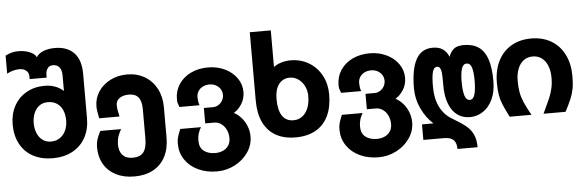

<svg xmlns="http://www.w3.org/2000/svg" viewBox="-58 -1003 4316 1420"><g transform="rotate(-5 2100.0 -293.0)"><path d="M25 -263Q25 -340 57.8 -400Q90.5 -460 149.5 -493.8Q208.5 -527.5 284.5 -527.5Q368 -527.5 424.5 -477V-593.5Q424.5 -632 407.2 -653Q390 -674 361 -674Q332 -674 319 -654.2Q306 -634.5 306 -607.5V-586.5H179.5V-609.5Q179.5 -623 172.2 -636Q165 -649 149.2 -657.5Q133.5 -666 109.5 -666Q63 -666 17.5 -641V-775Q64 -799.5 112.5 -799.5Q161.5 -799.5 198 -784Q234.5 -768.5 247 -743Q260.5 -768.5 297.8 -784Q335 -799.5 384.5 -799.5Q475.5 -799.5 526.2 -747.2Q577 -695 577 -591V-263Q577 -179.5 542.8 -117.5Q508.5 -55.5 445.8 -22Q383 11.5 299.5 11.5Q216 11.5 154 -22Q92 -55.5 58.5 -117.5Q25 -179.5 25 -263ZM422 -258.5Q422 -302.5 407.5 -335.5Q393 -368.5 365 -386.8Q337 -405 298.5 -405Q260.5 -405 234 -385Q207.5 -365 194.2 -331.8Q181 -298.5 181 -258.5Q181 -218 194.8 -184.8Q208.5 -151.5 234.8 -132Q261 -112.5 297.5 -112.5Q336 -112.5 364.2 -132.2Q392.5 -152 407.2 -185.2Q422 -218.5 422 -258.5Z M632 -41Q632 -71 640 -97.2Q648 -123.5 666.5 -159H821Q802 -125.5 795 -101Q788 -76.5 788 -49Q788 3.5 814 31.5Q840 59.5 889 59.5Q943.5 59.5 968.8 27.5Q994 -4.5 994 -75.5V-290.5Q994 -351.5 971 -380Q948 -408.5 900 -408.5Q858 -408.5 831.2 -390Q804.5 -371.5 804.5 -340Q804.5 -321 807.2 -304.2Q810 -287.5 817.5 -253H666.5Q659.5 -288.5 656.8 -307Q654 -325.5 654 -342.5Q654 -402.5 686.5 -451.8Q719 -501 775.2 -529.5Q831.5 -558 900 -558Q973.5 -558 1030.2 -524.5Q1087 -491 1118.8 -430.8Q1150.5 -370.5 1150.5 -293.5V-68Q1150.5 14.5 1119.2 74.5Q1088 134.5 1029 166.5Q970 198.5 889 198.5Q811.5 198.5 753.2 169Q695 139.5 663.5 85.2Q632 31 632 -41Z M1229.5 -14Q1229.5 -42 1235 -62.2Q1240.5 -82.5 1257 -122H1411Q1383 -78 1383 -24Q1383 27.5 1415.5 52.8Q1448 78 1500 78Q1530.5 78 1556.2 67Q1582 56 1597.8 33.2Q1613.5 10.5 1613.5 -23Q1613.5 -58 1599.5 -86.5Q1585.5 -115 1562.2 -131Q1539 -147 1512.5 -147H1444.5V-261.5H1512.5Q1533.5 -261.5 1552.2 -272.8Q1571 -284 1582.2 -303.5Q1593.5 -323 1593.5 -346Q1593.5 -369 1581.5 -388.5Q1569.5 -408 1548.2 -419.5Q1527 -431 1500.5 -431Q1473.5 -431 1451.5 -420.2Q1429.5 -409.5 1417 -389.8Q1404.5 -370 1404.5 -344.5Q1404.5 -333 1406.5 -316Q1408.5 -299 1414.5 -284.5H1265Q1256 -309 1253.8 -317.2Q1251.5 -325.5 1251.5 -343Q1251.5 -405 1283.5 -453.8Q1315.5 -502.5 1372.2 -530Q1429 -557.5 1500.5 -557.5Q1568.5 -557.5 1624.8 -530.8Q1681 -504 1713.8 -457.5Q1746.5 -411 1746.5 -354.5Q1746.5 -305.5 1722.2 -266.2Q1698 -227 1662.5 -206Q1691.5 -190.5 1716 -163.2Q1740.5 -136 1755.2 -99.5Q1770 -63 1770 -21Q1770 41.5 1733 95.8Q1696 150 1634 182.2Q1572 214.5 1500.5 214.5Q1423 214.5 1361.2 185.2Q1299.5 156 1264.5 103.8Q1229.5 51.5 1229.5 -14Z M1831.5 -281V-790H1987.5V-518.5Q2013.5 -537.5 2046 -547Q2078.5 -556.5 2114 -556.5Q2189 -556.5 2249 -520.8Q2309 -485 2342.8 -422Q2376.5 -359 2376.5 -281Q2376.5 -187 2344.5 -120.8Q2312.5 -54.5 2251 -20Q2189.5 14.5 2102 14.5Q2015.5 14.5 1955 -20Q1894.5 -54.5 1863 -120.8Q1831.5 -187 1831.5 -281ZM2221.5 -281Q2221.5 -322 2204.8 -356Q2188 -390 2159.2 -409.8Q2130.5 -429.5 2096.5 -429.5Q2045 -429.5 2015.2 -390.2Q1985.5 -351 1985.5 -281Q1985.5 -197.5 2014 -155.2Q2042.5 -113 2098 -113Q2134.5 -113 2162.5 -133.8Q2190.5 -154.5 2206 -192.8Q2221.5 -231 2221.5 -281Z M2429.5 -14Q2429.5 -42 2435 -62.2Q2440.5 -82.5 2457 -122H2611Q2583 -78 2583 -24Q2583 27.5 2615.5 52.8Q2648 78 2700 78Q2730.5 78 2756.2 67Q2782 56 2797.8 33.2Q2813.5 10.5 2813.5 -23Q2813.5 -58 2799.5 -86.5Q2785.5 -115 2762.2 -131Q2739 -147 2712.5 -147H2644.5V-261.5H2712.5Q2733.5 -261.5 2752.2 -272.8Q2771 -284 2782.2 -303.5Q2793.5 -323 2793.5 -346Q2793.5 -369 2781.5 -388.5Q2769.5 -408 2748.2 -419.5Q2727 -431 2700.5 -431Q2673.5 -431 2651.5 -420.2Q2629.5 -409.5 2617 -389.8Q2604.5 -370 2604.5 -344.5Q2604.5 -333 2606.5 -316Q2608.5 -299 2614.5 -284.5H2465Q2456 -309 2453.8 -317.2Q2451.5 -325.5 2451.5 -343Q2451.5 -405 2483.5 -453.8Q2515.5 -502.5 2572.2 -530Q2629 -557.5 2700.5 -557.5Q2768.5 -557.5 2824.8 -530.8Q2881 -504 2913.8 -457.5Q2946.5 -411 2946.5 -354.5Q2946.5 -305.5 2922.2 -266.2Q2898 -227 2862.5 -206Q2891.5 -190.5 2916 -163.2Q2940.5 -136 2955.2 -99.5Q2970 -63 2970 -21Q2970 41.5 2933 95.8Q2896 150 2834 182.2Q2772 214.5 2700.5 214.5Q2623 214.5 2561.2 185.2Q2499.5 156 2464.5 103.8Q2429.5 51.5 2429.5 -14Z M3194.5 115.5H3041V0H3126Q3073 -47.5 3039 -119Q3005 -190.5 3005 -270Q3005 -412 3044.8 -485Q3084.5 -558 3169 -558Q3216 -558 3245 -537.2Q3274 -516.5 3287.5 -480Q3302 -518.5 3326.5 -538Q3351 -557.5 3399.5 -557.5Q3467.5 -557.5 3510.8 -527Q3554 -496.5 3574.5 -434Q3595 -371.5 3595 -273.5Q3595 -195 3568.5 -138.2Q3542 -81.5 3497.2 -52Q3452.5 -22.5 3399 -22.5Q3346 -22.5 3306.2 -51.5Q3266.5 -80.5 3244.8 -137Q3223 -193.5 3223 -273.5V-312.5Q3223 -348.5 3220.5 -370Q3218 -391.5 3210.5 -403Q3203 -414.5 3188.5 -414.5Q3165.5 -414.5 3155.8 -381Q3146 -347.5 3146 -270Q3146 -180 3177.5 -118.5Q3209 -57 3265.5 -24Q3330 14 3364.5 41.8Q3399 69.5 3417.5 107.8Q3436 146 3436 204H3286.5Q3286.5 157.5 3264.5 136.5Q3242.5 115.5 3194.5 115.5ZM3457 -288.5Q3457 -354 3446 -386.8Q3435 -419.5 3409 -419.5Q3383 -419.5 3371.8 -386Q3360.5 -352.5 3360.5 -288.5Q3360.5 -221 3372 -185.2Q3383.5 -149.5 3409.5 -149.5Q3435 -149.5 3446 -185.8Q3457 -222 3457 -288.5Z M3619.5 -258Q3619.5 -350 3653.8 -418.8Q3688 -487.5 3751.5 -525Q3815 -562.5 3900 -562.5Q3985 -562.5 4048.5 -525Q4112 -487.5 4146.2 -418.8Q4180.5 -350 4180.5 -258Q4180.5 -204.5 4173.5 -166.8Q4166.5 -129 4152 -94Q4137.5 -59 4107 0H3943.5Q3977 -70.5 3992.5 -106.5Q4008 -142.5 4016.8 -179.5Q4025.5 -216.5 4025.5 -258Q4025.5 -311.5 4009.8 -350Q3994 -388.5 3965.8 -408.8Q3937.5 -429 3900 -429Q3862.5 -429 3834 -408.8Q3805.5 -388.5 3789.8 -349.8Q3774 -311 3774 -258Q3774 -209.5 3780.8 -173Q3787.5 -136.5 3804.2 -97.2Q3821 -58 3854 0H3692Q3661.5 -60.5 3647.2 -94.5Q3633 -128.5 3626.2 -166Q3619.5 -203.5 3619.5 -258Z"/></g></svg>

Font: JuliaMono Black
Style: Regular
Weight: 900
Monospace: yes
Designer: cormullion
Foundry: corm
Version: Version 0.054; ttfautohint (v1.8.4)